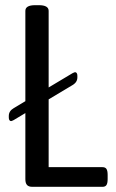

<svg xmlns="http://www.w3.org/2000/svg" viewBox="-20 -722 448 742"><path d="M396 -46V-30Q396 -14 391.5 -7Q387 0 376 0H105Q91 0 84.5 -7Q78 -14 78 -30V-285L33 -258Q25 -254 23 -254Q19 -254 16.5 -257.5Q14 -261 14 -268V-274Q14 -293 33 -304L78 -331V-680Q78 -702 116 -702H130Q168 -702 168 -680V-384L260 -439Q268 -443 270 -443Q274 -443 276.5 -439.5Q279 -436 279 -429V-423Q279 -404 260 -393L168 -338V-76H376Q387 -76 391.5 -69Q396 -62 396 -46Z"/></svg>

Font: Asap Condensed
Style: Regular
Weight: 400
Designer: Pablo Cosgaya
Foundry: Omnibus-Type
Version: Version 1.010; ttfautohint (v1.8)